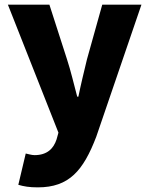

<svg xmlns="http://www.w3.org/2000/svg" viewBox="-20 -589 644 828"><path d="M143 219C278 219 339 147 395 1L590 -569H421L355 -333C342 -279 329 -226 318 -172H313C298 -228 286 -281 269 -333L193 -569H14L232 -17L224 12C211 52 183 80 129 80C116 80 101 75 91 73L59 208C83 215 106 219 143 219Z"/></svg>

Font: Noto Sans Korean Black
Style: Bold
Weight: 900
Designer: Ryoko NISHIZUKA (kana & ideographs); Paul D. Hunt (Latin, Greek & Cyrillic); Wenlong ZHANG (bopomofo); Sandoll Communica
Foundry: Adobe Systems Incorporated
Version: Version 1.000;PS 1;hotconv 1.0.78;makeotf.lib2.5.61930